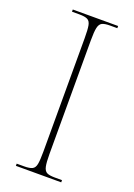

<svg xmlns="http://www.w3.org/2000/svg" viewBox="-139 -769 576 824"><g transform="rotate(20 149.5 -357.0)"><path d="M45 0V-10H79Q104 -10 116 -16Q128 -22 131.5 -40.5Q135 -59 135 -98V-616Q135 -655 131.5 -673.5Q128 -692 116 -698Q104 -704 79 -704H45V-714H252V-704H219Q194 -704 182.5 -698Q171 -692 167 -673.5Q163 -655 163 -616V-98Q163 -59 167 -40.5Q171 -22 182.5 -16Q194 -10 219 -10H252V0Z"/></g></svg>

Font: Noto Serif Display SemiCondensed Thin
Style: Regular
Weight: 100
Width: 4
Designer: Monotype Design Team
Foundry: Monotype Imaging Inc.
Version: Version 2.009